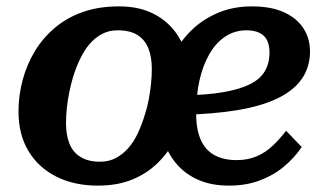

<svg xmlns="http://www.w3.org/2000/svg" viewBox="-20 -569 1022 602"><path d="M698 13Q643 13 602 -5Q561 -23 534 -54.5Q507 -86 493.5 -127.5Q480 -169 480 -215Q480 -264 491.5 -312Q503 -360 526.5 -403Q550 -446 585 -478.5Q620 -511 666.5 -530Q713 -549 770 -549Q830 -549 870.5 -530.5Q911 -512 931.5 -480Q952 -448 952 -408Q952 -359 926.5 -322Q901 -285 850 -260.5Q799 -236 723.5 -223.5Q648 -211 548 -209L553 -270Q628 -271 680 -280Q732 -289 764 -305Q796 -321 810.5 -346Q825 -371 825 -405Q825 -427 817.5 -442.5Q810 -458 793.5 -466Q777 -474 753 -474Q716 -474 686.5 -454.5Q657 -435 636.5 -399.5Q616 -364 605.5 -317Q595 -270 595 -214Q595 -162 610 -129.5Q625 -97 653.5 -82Q682 -67 722 -67Q757 -67 785 -79Q813 -91 835.5 -112.5Q858 -134 877 -159L926 -108Q903 -74 870 -46.5Q837 -19 794 -3Q751 13 698 13ZM353 -549Q408 -549 449 -531.5Q490 -514 518 -483Q546 -452 560.5 -410Q575 -368 575 -320Q575 -273 564 -225.5Q553 -178 531 -135Q509 -92 475 -58.5Q441 -25 394.5 -6Q348 13 287 13Q213 13 157 -15Q101 -43 69.5 -95Q38 -147 38 -219Q38 -271 51.5 -320Q65 -369 90.5 -410.5Q116 -452 154 -483.5Q192 -515 241.5 -532Q291 -549 353 -549ZM209 -327Q202 -304 197 -279Q192 -254 189.5 -230Q187 -206 187 -183Q187 -145 198 -118Q209 -91 233 -76.5Q257 -62 294 -62Q322 -62 344 -74Q366 -86 383 -105.5Q400 -125 412.5 -152Q425 -179 434 -209Q442 -233 446.5 -257.5Q451 -282 453.5 -306Q456 -330 456 -353Q456 -391 445 -418Q434 -445 410.5 -459.5Q387 -474 349 -474Q321 -474 299 -462Q277 -450 260.5 -430.5Q244 -411 231 -384Q218 -357 209 -327Z"/></svg>

Font: Roboto Serif 20pt SemiBold
Style: Italic
Weight: 600
Italic angle: -10°
Version: Version 1.007